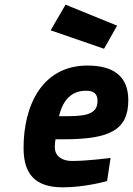

<svg xmlns="http://www.w3.org/2000/svg" viewBox="-20 -792 570 823"><path d="M197 -662 426 -583 482 -682 261 -772ZM233 -294C250 -366 289 -403 348 -403C380 -403 398 -392 398 -360C398 -313 368 -294 274 -294H233ZM288 -102C248 -102 215 -121 215 -161C215 -173 216 -187 218 -195H253C444 -195 530 -231 530 -362C530 -469 462 -511 355 -511C160 -511 81 -339 81 -158C81 -41 135 11 250 11C346 11 439 -16 439 -16L454 -115C454 -115 356 -102 288 -102Z"/></svg>

Font: RazerF5
Style: Bold Italic
Weight: 700
Foundry: Razer Inc.
Version: Version 2